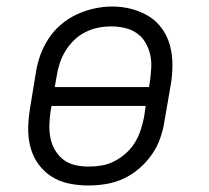

<svg xmlns="http://www.w3.org/2000/svg" viewBox="-20 -561 640 589"><path d="M251 8Q221 8 191.5 2Q162 -4 138 -19.5Q114 -35 97.5 -58Q81 -81 73.5 -109Q66 -137 66.5 -167.5Q67 -198 72 -228L90 -338Q94 -365 103.5 -391.5Q113 -418 129 -442.5Q145 -467 167.5 -486Q190 -505 216 -517Q242 -529 269.5 -535Q297 -541 324 -541Q355 -541 383.5 -533.5Q412 -526 436.5 -511Q461 -496 477.5 -472.5Q494 -449 501.5 -421Q509 -393 509 -362.5Q509 -332 504 -302L485 -192Q481 -165 472 -138.5Q463 -112 446.5 -88Q430 -64 407.5 -44.5Q385 -25 359 -13Q333 -1 305.5 3.5Q278 8 251 8ZM148 -294H437L440 -312Q443 -333 444 -354Q445 -375 440.5 -394.5Q436 -414 425.5 -431.5Q415 -449 398.5 -460Q382 -471 362 -475.5Q342 -480 321 -480Q301 -480 281 -476Q261 -472 242 -462.5Q223 -453 207.5 -438Q192 -423 181 -405Q170 -387 163.5 -367.5Q157 -348 154 -328ZM252 -50Q273 -50 293 -53.5Q313 -57 332 -67Q351 -77 367 -91.5Q383 -106 394 -124Q405 -142 411.5 -162Q418 -182 422 -202L427 -236H138L135 -218Q132 -198 131.5 -177Q131 -156 135 -136.5Q139 -117 149.5 -99.5Q160 -82 175.5 -70.5Q191 -59 211 -54.5Q231 -50 252 -50Z"/></svg>

Font: Iosevka Slab Light Extended
Style: Italic
Weight: 300
Width: 7
Italic angle: -9°
Monospace: yes
Designer: Belleve Invis
Foundry: Belleve Invis
Version: Version 11.1.0; ttfautohint (v1.8.3)